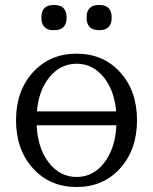

<svg xmlns="http://www.w3.org/2000/svg" viewBox="-20 -730 610 765"><path d="M443.8 -231H126Q130.4 -139.2 174.6 -82Q218.8 -24.9 285.2 -24.9Q351.6 -24.9 395.5 -82Q439.5 -139.2 443.8 -231ZM43.9 -251Q43.9 -367.7 111.3 -441.9Q178.7 -516.1 285.2 -516.1Q391.6 -516.1 458.7 -442.1Q525.9 -368.2 525.9 -251Q525.9 -133.8 458.7 -59.3Q391.6 15.1 285.2 15.1Q178.7 15.1 111.3 -59.3Q43.9 -133.8 43.9 -251ZM127 -286.1H442.9Q435.5 -371.1 392.1 -423.6Q348.6 -476.1 285.2 -476.1Q221.7 -476.1 178 -423.6Q134.3 -371.1 127 -286.1ZM145 -657.2V-663.1Q145 -685.5 157.2 -697.8Q169.4 -710 191.9 -710H198.2Q220.7 -710 232.9 -697.8Q245.1 -685.5 245.1 -663.1V-657.2Q245.1 -634.8 232.9 -622.3Q220.7 -609.9 198.2 -609.9H191.9Q169.4 -609.9 157.2 -622.3Q145 -634.8 145 -657.2ZM325.2 -657.2V-663.1Q325.2 -685.5 337.4 -697.8Q349.6 -710 372.1 -710H377.9Q400.4 -710 412.6 -697.8Q424.8 -685.5 424.8 -663.1V-657.2Q424.8 -634.8 412.6 -622.3Q400.4 -609.9 377.9 -609.9H372.1Q349.6 -609.9 337.4 -622.3Q325.2 -634.8 325.2 -657.2Z"/></svg>

Font: LT Superior Serif
Style: Regular
Weight: 400
Designer: Daniel Lyons
Foundry: LyonsType
Version: Version 2.120;FEAKit 1.0